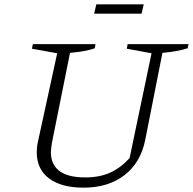

<svg xmlns="http://www.w3.org/2000/svg" viewBox="-20 -854 887 883"><path d="M364 9Q262 9 205.5 -33.5Q149 -76 149 -154Q149 -163 150 -174Q151 -185 154 -200L243 -609L127 -630L131 -651H419L416 -632Q393 -624 365.5 -619Q338 -614 302 -611L219 -198Q217 -184 215.5 -173.5Q214 -163 214 -155Q214 -97 253.5 -67.5Q293 -38 372 -38Q437 -38 485.5 -59.5Q534 -81 576 -127L677 -609L563 -630L567 -651H847L843 -632Q820 -625 792 -619.5Q764 -614 727 -611L648 -211Q627 -106 552.5 -48.5Q478 9 364 9ZM413 -791 423 -834H641L631 -791Z"/></svg>

Font: Piazzolla Thin ExtraLight
Style: Italic
Weight: 250
Italic angle: -11.3°
Version: Version 2.005